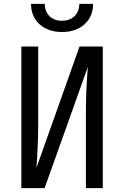

<svg xmlns="http://www.w3.org/2000/svg" viewBox="-20 -970 640 990"><path d="M90 0V-730H177V-320Q177 -284 175.5 -243.5Q174 -203 172 -166.5Q170 -130 168 -105L390 -730H510V0H423V-410Q423 -447 424.5 -487.5Q426 -528 428.5 -564.5Q431 -601 433 -625L210 0ZM300 -805Q228 -805 184 -845Q140 -885 140 -950H211Q211 -911 235 -887Q259 -863 299 -863Q340 -863 364.5 -887Q389 -911 389 -950H460Q460 -885 416 -845Q372 -805 300 -805Z"/></svg>

Font: JetBrainsMonoNL NF
Style: Regular
Weight: 400
Designer: Philipp Nurullin, Konstantin Bulenkov
Foundry: JetBrains
Version: Version 2.304; ttfautohint (v1.8.4.7-5d5b);Nerd Fonts 3.2.1